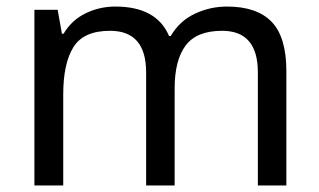

<svg xmlns="http://www.w3.org/2000/svg" viewBox="-20 -566 975 586"><path d="M673 -546Q764 -546 809 -499.5Q854 -453 854 -349V0H767V-345Q767 -472 658 -472Q580 -472 546.5 -427Q513 -382 513 -296V0H426V-345Q426 -472 316 -472Q235 -472 204 -422Q173 -372 173 -278V0H85V-536H156L169 -463H174Q199 -505 241.5 -525.5Q284 -546 332 -546Q458 -546 496 -456H501Q528 -502 574.5 -524Q621 -546 673 -546Z"/></svg>

Font: Noto Sans Historical
Style: Regular
Weight: 400
Designer: Monotype Design Team
Foundry: Monotype Imaging Inc.
Version: Version 2.013; ttfautohint (v1.8.4.7-5d5b)